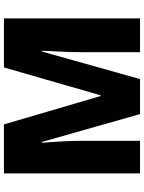

<svg xmlns="http://www.w3.org/2000/svg" viewBox="106 -860 754 1007"><g transform="rotate(-90 483.5 -357.0)"><path d="M388.2 0 242.2 -514.2H237.8Q248 -382.8 248 -310.1V0H77.1V-713.9H334L482.9 -207H486.8L632.8 -713.9H890.1V0H712.9V-313Q712.9 -337.4 713.6 -367.2Q714.4 -397 720.2 -513.2H715.8L571.8 0Z"/></g></svg>

Font: OpenSans-ExtraBold
Style: Regular
Weight: 800
Foundry: Ascender Corporation
Version: Version 1.10